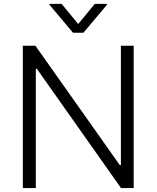

<svg xmlns="http://www.w3.org/2000/svg" viewBox="-20 -961 800 981"><path d="M294.7 -941.4H233V-936.4L353 -793.7H406.2L526.3 -936.4V-941.4H464.5L379.6 -838.4ZM663 -727.3H597.7V-117.5H592L160.9 -727.3H96.6V0H163V-609H168.7L598.4 0H663Z"/></svg>

Font: TID UI Light
Style: Regular
Weight: 300
Designer: The TID Project Authors
Foundry: Bakken & Bæck
Version: Version 1.001;hotconv 1.0.109;makeotfexe 2.5.65596